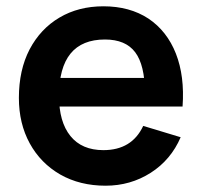

<svg xmlns="http://www.w3.org/2000/svg" viewBox="-20 -575 642 610"><path d="M315.5 15Q234 15 171.5 -20.5Q109 -56.5 74.5 -119.5Q40 -182.5 40 -264Q40 -352.5 74 -418Q108.5 -483.5 169 -519.2Q229.5 -555 308.5 -555Q392 -555 451.5 -516Q510.5 -476.5 538.8 -404.8Q567 -333 560 -236.5H440.5V-280.5Q440 -368.5 409.5 -409Q379 -449.5 313.5 -449.5Q167.5 -449.5 167.5 -270Q167.5 -187.5 203.8 -142.8Q240 -98 308.5 -98Q399 -98 435 -175L554 -139Q523 -67 458.8 -26Q394.5 15 315.5 15ZM129.5 -236.5V-327.5H501V-236.5Z"/></svg>

Font: Vortex Mix
Style: Bold
Weight: 700
Designer: Mikhail Sharanda
Foundry: Mikhail Sharanda
Version: Version 4.504;Glyphs 3.1.2 (3151)